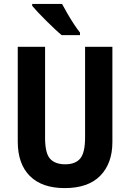

<svg xmlns="http://www.w3.org/2000/svg" viewBox="-20 -1005 667 984"><path d="M556 -277Q556 -168 494 -104.5Q432 -41 312 -41Q195 -41 133 -103Q71 -165 71 -279V-765H211V-299Q211 -219 237 -191Q263 -163 314 -163Q367 -163 391.5 -193Q416 -223 416 -300V-765H556ZM298 -985Q309 -964 325.5 -935.5Q342 -907 359.5 -880.5Q377 -854 390 -838V-825H296Q281 -837 260 -857Q239 -877 216.5 -899Q194 -921 175 -941.5Q156 -962 145 -975V-985Z"/></svg>

Font: Noto Sans Tamil UI Condensed
Style: Bold
Weight: 700
Width: 3
Designer: Jelle Bosma - Monotype Design Team
Foundry: Monotype Imaging Inc.
Version: Version 2.004; ttfautohint (v1.8.4.7-5d5b)